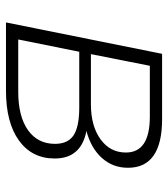

<svg xmlns="http://www.w3.org/2000/svg" viewBox="20 -582 562 642"><g transform="rotate(90 301.0 -261.0)"><path d="M55 0 160 -522H378Q541 -522 541 -408Q541 -357 508 -320.5Q475 -284 418 -269Q510 -251 510 -163Q510 -87 450 -43.5Q390 0 283 0ZM112 -41H287Q369 -41 415 -73.5Q461 -106 461 -164Q461 -207 432.5 -226Q404 -245 339 -245H153ZM161 -284H329Q401 -284 445.5 -316Q490 -348 490 -401Q490 -481 370 -481H200Z"/></g></svg>

Font: Montserrat Light
Style: Italic
Weight: 300
Italic angle: -11.3°
Designer: Julieta Ulanovsky
Foundry: Julieta Ulanovsky
Version: Version 9.000; ttfautohint (v1.8.4.7-5d5b)